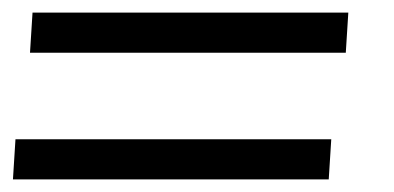

<svg xmlns="http://www.w3.org/2000/svg" viewBox="-24 -452 624 304"><path d="M23.5 -368.5 27.5 -432H527.5L523.5 -368.5ZM-3.5 -168 0.5 -231.5H500.5L496.5 -168Z"/></svg>

Font: Urbanist Light
Style: Italic
Weight: 300
Italic angle: -8°
Designer: Corey Hu
Foundry: Corey Hu
Version: Version 1.330; ttfautohint (v1.8.4.7-5d5b)